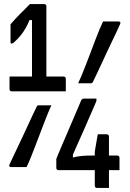

<svg xmlns="http://www.w3.org/2000/svg" viewBox="-20 -816 640 948"><path d="M366 -405Q374 -422 384 -446Q394 -470 405 -498.5Q416 -527 427.5 -557.5Q439 -588 450 -617Q461 -646 471 -670Q481 -694 489 -710Q492 -710 503 -710Q514 -710 527 -710Q540 -710 550.5 -710Q561 -710 565 -710Q571 -710 573.5 -706.5Q576 -703 573 -697Q566 -681 555.5 -658.5Q545 -636 532 -609.5Q519 -583 506 -554.5Q493 -526 480.5 -499.5Q468 -473 457.5 -450.5Q447 -428 439 -412Q437 -408 435 -406.5Q433 -405 429 -405Q425 -405 411.5 -405Q398 -405 385 -405Q372 -405 366 -405ZM234 -296Q226 -280 216 -255.5Q206 -231 195 -202Q184 -173 172.5 -143Q161 -113 150 -84Q139 -55 129 -31Q119 -7 111 9Q108 9 97.5 9Q87 9 74.5 9Q62 9 51 9Q40 9 35 9Q29 9 26.5 5.5Q24 2 27 -4Q34 -19 44.5 -41.5Q55 -64 68 -91Q81 -118 94 -146Q107 -174 119.5 -201Q132 -228 142.5 -250.5Q153 -273 161 -289Q163 -294 165 -295Q167 -296 171 -296Q177 -296 189.5 -296Q202 -296 215 -296Q228 -296 234 -296ZM27 -438H294Q299 -438 302 -435Q305 -432 305 -427Q305 -423 305 -414.5Q305 -406 305 -396Q305 -386 305 -377.5Q305 -369 305 -365H38Q33 -365 30 -368Q27 -371 27 -376Q27 -382 27 -388.5Q27 -395 27 -402.5Q27 -410 27 -419.5Q27 -429 27 -438ZM209 -397H133L138 -412Q138 -418 138 -423.5Q138 -429 138 -434Q138 -439 138 -443Q138 -445 138 -470Q138 -495 138 -532.5Q138 -570 138 -611.5Q138 -653 138 -689.5Q138 -726 138 -747L156 -717H108L135 -743Q127 -718 117.5 -698Q108 -678 96 -660Q84 -642 66 -623Q52 -609 47 -605Q42 -601 38 -601Q35 -601 33.5 -602.5Q32 -604 32 -607V-696Q42 -708 55 -722Q68 -736 79 -747Q92 -759 104.5 -772.5Q117 -786 128 -796Q134 -796 144 -796Q154 -796 164.5 -796Q175 -796 184 -796Q193 -796 198 -796Q203 -796 206 -793Q209 -790 209 -785Q209 -783 209 -754.5Q209 -726 209 -682.5Q209 -639 209 -591Q209 -543 209 -499.5Q209 -456 209 -428Q209 -400 209 -397ZM518 112Q514 112 506 112Q498 112 488.5 112Q479 112 471 112Q463 112 459 112Q454 112 451 109Q448 106 448 101V-66Q448 -68 450 -79.5Q452 -91 454.5 -106Q457 -121 459.5 -134.5Q462 -148 463 -153H507Q512 -153 515 -150Q518 -147 518 -142V61Q518 68 518 86Q518 104 518 112ZM570 24H269Q264 24 261 21Q258 18 258 13V-31Q258 -32 266.5 -52.5Q275 -73 288.5 -104.5Q302 -136 317.5 -172Q333 -208 347 -241Q361 -274 370.5 -296Q380 -318 381 -321Q384 -326 387.5 -327.5Q391 -329 395 -329Q399 -329 407.5 -329Q416 -329 426 -329Q436 -329 444 -329Q452 -329 456 -329V-317Q455 -314 445.5 -292.5Q436 -271 422.5 -239.5Q409 -208 393.5 -173Q378 -138 363.5 -106Q349 -74 339.5 -51.5Q330 -29 327 -24L340 -73V-18L324 -33Q341 -39 356 -42Q371 -45 389.5 -46.5Q408 -48 433 -48H559Q564 -48 567 -45Q570 -42 570 -37Q570 -33 570 -24.5Q570 -16 570 -6.5Q570 3 570 11.5Q570 20 570 24Z"/></svg>

Font: Recursive Monospace
Style: Regular
Weight: 400
Version: Version 1.047